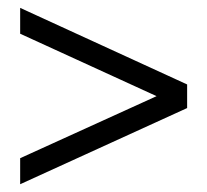

<svg xmlns="http://www.w3.org/2000/svg" viewBox="-20 -557 537 497"><path d="M32.2 -80.1V-147.5L385.3 -308.1L32.2 -469.7V-536.6L464.4 -338.4V-277.3Z"/></svg>

Font: Elstob 8pt
Style: Bold
Weight: 700
Designer: Peter S. Baker
Version: Version 1.015